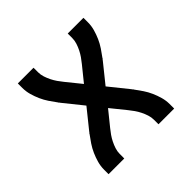

<svg xmlns="http://www.w3.org/2000/svg" viewBox="-139 -649 778 778"><g transform="rotate(-45 250.0 -260.0)"><path d="M62 0V-26Q62 -46 67.5 -65.5Q73 -85 81 -103Q89 -121 100 -137.5Q111 -154 123 -170V-171Q125 -173 126.5 -174.5Q128 -176 129 -178L195 -260L129 -342Q128 -344 126.5 -345.5Q125 -347 123 -349V-350Q111 -366 100 -382.5Q89 -399 81 -417Q73 -435 67.5 -454.5Q62 -474 62 -494V-520H152V-494Q152 -480 156.5 -466Q161 -452 167.5 -439Q174 -426 182 -414.5Q190 -403 199 -392L250 -329L301 -392Q310 -403 318 -414.5Q326 -426 332.5 -439Q339 -452 343.5 -466Q348 -480 348 -494V-520H438V-494Q438 -474 432.5 -454.5Q427 -435 419 -417Q411 -399 400 -382.5Q389 -366 377 -350V-349Q375 -347 373.5 -345.5Q372 -344 371 -342L305 -260L371 -178Q372 -176 373.5 -174.5Q375 -173 377 -171V-170Q389 -154 400 -137.5Q411 -121 419 -103Q427 -85 432.5 -65.5Q438 -46 438 -26V0H348V-26Q348 -40 343.5 -54Q339 -68 332.5 -81Q326 -94 318 -105.5Q310 -117 301 -128L250 -191L199 -128Q190 -117 182 -105.5Q174 -94 167.5 -81Q161 -68 156.5 -54Q152 -40 152 -26V0Z"/></g></svg>

Font: Iosevka Curly Medium
Style: Regular
Weight: 500
Monospace: yes
Designer: Belleve Invis
Foundry: Belleve Invis
Version: Version 22.1.2; ttfautohint (v1.8.4)